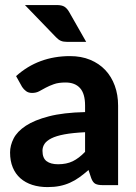

<svg xmlns="http://www.w3.org/2000/svg" viewBox="-20 -754 552 782"><path d="M326.5 -215.5Q276 -213 242.5 -206.8Q209 -200.5 189.2 -190.5Q169.5 -180.5 161.2 -167.8Q153 -155 153 -140Q153 -110 169.8 -97.5Q186.5 -85 216.5 -85Q251 -85 276.2 -97.2Q301.5 -109.5 326.5 -135.5ZM45.5 -444Q91 -485 146 -505.2Q201 -525.5 265 -525.5Q311 -525.5 347.2 -510.5Q383.5 -495.5 408.8 -468.8Q434 -442 447.5 -405Q461 -368 461 -324V0H398Q378.5 0 368.2 -5.5Q358 -11 351.5 -28.5L340.5 -61.5Q321 -44.5 302.8 -31.5Q284.5 -18.5 265 -9.8Q245.5 -1 223.2 3.5Q201 8 173.5 8Q139.5 8 111.5 -1Q83.5 -10 63.2 -27.8Q43 -45.5 32 -72Q21 -98.5 21 -133Q21 -161.5 35.5 -190Q50 -218.5 85.2 -241.8Q120.5 -265 179.2 -280.2Q238 -295.5 326.5 -297.5V-324Q326.5 -372.5 306 -395.2Q285.5 -418 247 -418Q218.5 -418 199.5 -411.2Q180.5 -404.5 166.2 -396.8Q152 -389 139.5 -382.2Q127 -375.5 110.5 -375.5Q96 -375.5 86.2 -382.8Q76.5 -390 70 -400ZM210.5 -733.5Q232 -733.5 242.8 -726.5Q253.5 -719.5 261.5 -705.5L331 -583.5H253Q237.5 -583.5 227.8 -587.8Q218 -592 208 -602.5L81.5 -733.5Z"/></svg>

Font: Lato 2
Style: Regular
Weight: 800
Designer: Lukasz Dziedzic with Adam Twardoch and Botio Nikoltchev
Foundry: tyPoland Lukasz Dziedzic
Version: Version 2.015; 2015-08-06; http://www.latofonts.com/